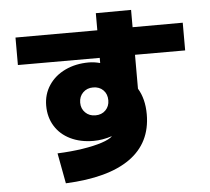

<svg xmlns="http://www.w3.org/2000/svg" viewBox="-54 -806 972 890"><g transform="rotate(-5 432.0 -361.0)"><path d="M448.7 -172.9Q403.8 -158.2 362.3 -158.2Q301.3 -158.2 254.6 -180.9Q208 -203.6 182.6 -244.9Q157.2 -286.1 157.2 -339.8Q157.2 -392.6 184.8 -434.3Q212.4 -476.1 261.2 -499.3Q310.1 -522.5 371.1 -522.5Q396 -522.5 423.8 -515.1V-539.1H43V-667L423.8 -667.5V-747.1L587.9 -748V-667.5L821.3 -668V-539.1H587.9V-381.3Q618.2 -331.5 618.2 -259.8Q618.2 -127 516.6 -54.7Q415 17.6 216.8 26.4L190.4 -115.2Q252.9 -117.7 307.1 -126Q361.3 -134.3 398.7 -146.7Q436 -159.2 448.7 -172.9ZM446.3 -339.8Q446.3 -369.1 428.2 -387.2Q410.2 -405.3 380.9 -405.3Q352.5 -405.3 334 -387Q315.4 -368.7 315.4 -339.8Q315.4 -312 334 -293.7Q352.5 -275.4 380.9 -275.4Q410.2 -275.4 428.2 -293.7Q446.3 -312 446.3 -339.8Z"/></g></svg>

Font: Pretendard GOV Black
Style: Regular
Weight: 900
Designer: Base glyphs from Inter by Rasmus Andersson; Hangeul glyphs from Noto Sans CJK(Source Han Sans) by Jang Soo-young and Kan
Foundry: Kil Hyung-jin
Version: Version 1.309